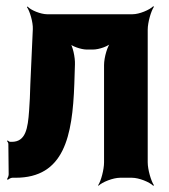

<svg xmlns="http://www.w3.org/2000/svg" viewBox="-20 -574 545 620"><path d="M408 -528H132C112 -528 79 -541 69 -553L67 -551C76 -539 87 -502 86 -480L78 -303C77 -269 76 -240 74 -217C70 -159 63 -116 18 -116H13C10 -116 6 -119 5 -121L3 -118C5 -116 7 -112 7 -109L8 -11C8 -6 5 1 3 4L5 7C8 4 15 0 20 0H30C187 0 214 -133 220 -303L222 -366C223 -388 215 -427 204 -439L201 -436C210 -425 242 -414 260 -414H280C300 -414 332 -425 342 -438L340 -440C327 -428 316 -388 316 -364V-50C316 -26 306 11 297 24L298 26C310 14 345 0 368 0H406C429 0 463 14 475 26L477 24C468 11 457 -26 457 -50V-478C457 -502 468 -539 477 -552L475 -554C463 -542 430 -528 408 -528Z"/></svg>

Font: Asimov
Style: EdgeExtreme
Weight: 500
Designer: Google
Version: Version 2.000980: 2014